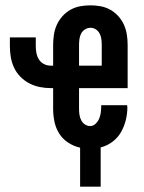

<svg xmlns="http://www.w3.org/2000/svg" viewBox="-20 -548 540 719"><path d="M280 151V5Q257 0 236 -13.5Q215 -27 202 -47.5Q189 -68 184 -92Q179 -116 179 -140V-218H171Q150 -218 129.5 -222Q109 -226 90.5 -235.5Q72 -245 57 -260Q42 -275 33 -294Q24 -313 20.5 -333.5Q17 -354 17 -375V-408H114V-375Q114 -362 116.5 -349Q119 -336 126 -325Q133 -314 145 -308Q157 -302 171 -302H179V-380Q179 -399 182 -418.5Q185 -438 193 -455.5Q201 -473 214 -487.5Q227 -502 244 -511.5Q261 -521 280 -524.5Q299 -528 319 -528Q338 -528 357 -524.5Q376 -521 393 -511.5Q410 -502 423 -487.5Q436 -473 444 -455.5Q452 -438 455 -418.5Q458 -399 458 -380V-218H276V-140Q276 -129 277.5 -118.5Q279 -108 284 -98Q289 -88 298 -82Q307 -76 318 -76Q329 -76 338 -84.5Q347 -93 351.5 -104Q356 -115 357.5 -127Q359 -139 359 -151V-154H456Q456 -152 456.5 -150Q457 -148 457 -146Q457 -122 451 -98Q445 -74 433 -53Q421 -32 401 -17Q381 -2 357 4V151ZM276 -302H361V-380Q361 -391 359.5 -402Q358 -413 353 -422.5Q348 -432 339 -438Q330 -444 319 -444Q308 -444 298.5 -438Q289 -432 284 -422.5Q279 -413 277.5 -402Q276 -391 276 -380Z"/></svg>

Font: Moesevka
Style: Bold
Weight: 700
Monospace: yes
Designer: Belleve Invis
Foundry: Belleve Invis
Version: Version 32.5.0; ttfautohint (v1.8.4)